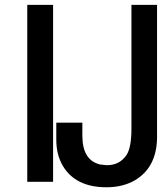

<svg xmlns="http://www.w3.org/2000/svg" viewBox="-20 -749 667 791"><path d="M521.5 -729H627V-185.5Q627 -60.1 535.2 -5.9Q510.3 8.3 481.2 15.4Q452.1 22.5 418.5 22.5Q292 22.5 239.3 -64.9Q211.9 -110.8 211.9 -173.8V-243.7H319.3V-190.4Q319.3 -87.9 393.1 -71.3H392.6L419.9 -68.4Q446.3 -68.4 466.3 -78.6Q486.3 -88.9 500.5 -109.4Q521.5 -139.6 521.5 -218.8ZM198.7 -729V0H92.3V-729Z"/></svg>

Font: SolaimanLipi
Style: Bold
Weight: 700
Designer: Solaiman Karim
Foundry: Al Mamun Sumon
Version: Version 2.000